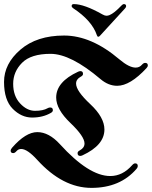

<svg xmlns="http://www.w3.org/2000/svg" viewBox="-45 -891 739 933"><path d="M0 0ZM303.2 -712.4ZM567.9 -860.8Q567.9 -856 562.5 -850.1L440.9 -717.3Q436.5 -712.4 432.4 -712.4Q428.2 -712.4 425.8 -719.7Q402.3 -790.5 310.5 -851.1Q303.2 -856 303.2 -861.8Q303.2 -871.1 313.5 -871.1Q364.3 -871.1 453.1 -820.8Q464.4 -814.5 471.9 -814.5Q479.5 -814.5 486.8 -817.4Q510.3 -827.1 545.4 -864.3Q551.8 -871.1 557.1 -871.1Q567.9 -871.1 567.9 -860.8ZM535.2 -602.5Q582.5 -562.5 614.3 -562.5Q632.8 -562.5 645 -576.7Q652.8 -585.4 660.2 -585.4Q673.3 -585.4 673.3 -573.2Q673.3 -566.9 667 -560.1Q587.4 -474.1 524.4 -474.1Q481.9 -474.1 443.8 -506.3Q298.8 -629.4 200.7 -629.4Q105.5 -629.4 62.3 -585.9Q19 -542.5 19 -483.6Q19 -424.8 52.5 -388.7Q85.9 -352.5 125.2 -352.5Q164.6 -352.5 186.5 -365.2Q192.4 -368.7 198.7 -368.7Q211.9 -368.7 211.9 -355.5Q211.9 -347.7 202.1 -342.3Q163.1 -319.8 111.1 -319.8Q59.1 -319.8 16.8 -362.3Q-25.4 -404.8 -25.4 -492.9Q-25.4 -581.1 54.2 -649.7Q133.8 -718.3 266.4 -718.3Q398.9 -718.3 535.2 -602.5ZM6.8 -158.7Q6.8 -165.5 14.2 -173.8Q80.1 -249 136.2 -249Q192.4 -249 245.6 -190.9Q386.7 -35.6 490.7 -35.6Q550.8 -35.6 597.2 -88.4Q605 -97.2 611.8 -97.2Q624.5 -97.2 624.5 -84Q624.5 -77.6 618.7 -70.8Q539.1 22 399.4 22Q259.8 22 136.2 -113.8Q87.9 -167 58.1 -167Q44.4 -167 35.6 -157Q26.9 -147 19.5 -147Q6.8 -147 6.8 -158.7ZM228 -417Q228 -493.2 334.5 -542.5Q340.8 -545.4 345.7 -545.4Q358.4 -545.4 358.4 -531.7Q358.4 -523.9 347.2 -518.1Q324.7 -505.9 324.7 -484.9Q324.7 -449.2 393.6 -385Q462.4 -320.8 462.4 -261.7Q462.4 -185.5 356 -136.2Q349.6 -133.3 344.7 -133.3Q332 -133.3 332 -147Q332 -154.8 343.3 -160.6Q365.7 -172.9 365.7 -193.8Q365.7 -228 296.9 -293.7Q228 -359.4 228 -417Z"/></svg>

Font: UnifrakturMaguntia21
Style: Book
Weight: 400
Designer: j. 'mach' wust, Gerrit Ansmann, Georg Duffner, based on a font by Peter Wiegel, original typeface by Carl Albert Fahrenw
Version: Version 2017-03-19